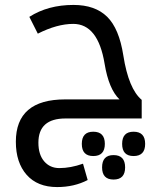

<svg xmlns="http://www.w3.org/2000/svg" viewBox="-20 -485 683 786"><path d="M248 0H560.1V-76.2C524.3 -106.1 499.2 -166.7 484.9 -257.8C473.5 -331.4 451.3 -384.3 418.5 -416.5C385.6 -448.7 339.7 -464.8 280.8 -464.8C211.4 -464.8 151.2 -448.6 100.1 -416L134.8 -347.2C187.5 -373.9 235.8 -387.2 279.8 -387.2C347.5 -387.2 390.3 -332.8 408.2 -224.1C419.6 -154.8 439.9 -106.1 469.2 -78.1H247.1C112.3 -78.1 44.9 -20.3 44.9 95.2C44.9 152.2 59.7 197.3 89.1 230.7C118.6 264.1 160.2 280.8 213.9 280.8C260.4 280.8 302.1 271.2 338.9 252L319.8 185.1C286 197.1 253.7 203.1 223.1 203.1C197.4 203.1 176.7 193.9 160.9 175.5C145.1 157.1 137.2 131.7 137.2 99.1C137.2 33 174.2 0 248 0ZM526.9 54.2C495.6 54.2 480 70.8 480 104C480 137.2 495.6 153.8 526.9 153.8C558.4 153.8 574.2 137.2 574.2 104C574.2 70.8 558.4 54.2 526.9 54.2ZM361.8 54.2C330.6 54.2 314.9 70.8 314.9 104C314.9 137.2 330.6 153.8 361.8 153.8C393.4 153.8 409.2 137.2 409.2 104C409.2 70.8 393.4 54.2 361.8 54.2ZM444.8 149.9C413.6 149.9 397.9 166.7 397.9 200.2C397.9 233.4 413.6 250 444.8 250C476.4 250 492.2 233.4 492.2 200.2C492.2 166.7 476.4 149.9 444.8 149.9Z"/></svg>

Font: Droid Sans Arabic
Style: Regular
Weight: 400
Foundry: Ascender Corporation
Version: Version 1.00